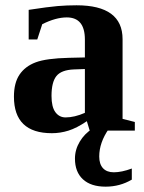

<svg xmlns="http://www.w3.org/2000/svg" viewBox="-20 -489 540 719"><path d="M266.6 -469.2Q439 -469.2 439 -342.3V-43.9L484.9 -32.2V0H315.9L305.2 -35.2Q267.1 -9.3 236.3 0.2Q205.6 9.8 174.3 9.8Q32.2 9.8 32.2 -127Q32.2 -178.7 53.2 -209.7Q74.2 -240.7 113.8 -255.6Q153.3 -270.5 238.3 -272.5L297.9 -273.9V-340.8Q297.9 -423.8 230 -423.8Q189 -423.8 138.2 -398.4L119.6 -341.3H87.4V-452.1Q161.1 -463.4 195.8 -466.3Q230.5 -469.2 266.6 -469.2ZM297.9 -230.5 256.8 -229Q209.5 -227.1 191.2 -204.1Q172.9 -181.2 172.9 -129.9Q172.9 -88.4 187.5 -68.8Q202.1 -49.3 225.6 -49.3Q258.8 -49.3 297.9 -66.4ZM375.5 210Q320.3 210 290.5 182.4Q260.7 154.8 260.7 105Q260.7 71.3 278.6 41.5Q296.4 11.7 325.7 -6.8H387.7Q351.6 44.9 351.6 97.2Q351.6 125.5 365.7 140.9Q379.9 156.2 406.2 156.2Q435.5 156.2 473.6 142.1V183.6Q429.2 210 375.5 210Z"/></svg>

Font: Liberation Serif
Style: Bold
Weight: 700
Designer: Steve Matteson
Foundry: Ascender Corporation
Version: Version 2.1.5